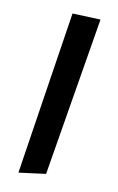

<svg xmlns="http://www.w3.org/2000/svg" viewBox="-127 -660 427 697"><g transform="rotate(20 86.5 -312.0)"><path d="M31 -610 44 0 140 -30 134 -624Z"/></g></svg>

Font: Corrode
Style: Regular
Weight: 400
Designer: Mew Too
Version: Version 0.532